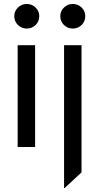

<svg xmlns="http://www.w3.org/2000/svg" viewBox="-20 -741 501 968"><path d="M157 -513V0H69V-513ZM52 -660Q52 -685 70.5 -703Q89 -721 115 -721Q141 -721 159.5 -703Q178 -685 178 -660Q178 -633 159.5 -615Q141 -597 115 -597Q89 -597 70.5 -615Q52 -633 52 -660ZM391 -513V128L306 207H303V-513ZM284 -660Q284 -685 302.5 -703Q321 -721 347 -721Q373 -721 391.5 -703Q410 -685 410 -660Q410 -633 391.5 -615Q373 -597 347 -597Q321 -597 302.5 -615Q284 -633 284 -660Z"/></svg>

Font: Lineal
Style: Regular
Weight: 400
Designer: Created by Frank Adebiaye with contributions from Anton Moglia & Ariel Martín Pérez
Created by Frank ADEBIAYE with FontF
Foundry: Velvetyne Type Foundry
Version: Version 2.000